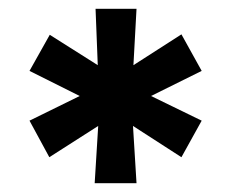

<svg xmlns="http://www.w3.org/2000/svg" viewBox="-20 -867 523 436"><path d="M392 -510 282 -581 290 -451H195L203 -581L92 -510L47 -593L161 -649L47 -706L93 -788L202 -719L197 -847H290L283 -719L392 -789L438 -706L323 -649L438 -593Z"/></svg>

Font: BLUETTI 2.0 Medium
Style: Italic
Weight: 500
Designer: Stijn de Vries
Foundry: tokotype
Version: Version 2.005;October 31, 2023;FontCreator 14.0.0.2814 64-bi